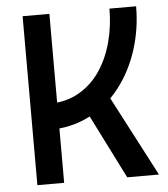

<svg xmlns="http://www.w3.org/2000/svg" viewBox="-51 -739 688 785"><g transform="rotate(-5 293.0 -346.5)"><path d="M134.8 -220.7 143.6 -327.1Q216.8 -327.1 270.3 -357.9Q323.7 -388.7 358.4 -440.7Q393.1 -492.7 410.2 -558.1Q427.2 -623.5 427.2 -693.4H536.6Q536.6 -601.1 509.5 -516.1Q482.4 -431.2 430.9 -364.5Q379.4 -297.9 304.7 -259.3Q230 -220.7 134.8 -220.7ZM70.8 0V-693.4H180.7V0ZM439.5 0 274.4 -328.6 372.1 -378.4 569.8 0Z"/></g></svg>

Font: Cascadia Code Medium
Style: Regular
Weight: 500
Monospace: yes
Designer: Aaron Bell
Foundry: Saja Typeworks
Version: Version 2407.024